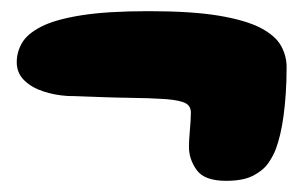

<svg xmlns="http://www.w3.org/2000/svg" viewBox="-20 -437 544 344"><path d="M385 -113Q346.5 -113 332.5 -132.2Q318.5 -151.5 318.5 -174.5Q318.5 -180 319 -187.5Q319.5 -195 320.2 -203.8Q321 -212.5 321.5 -220.8Q322 -229 322 -235.5Q322 -249.5 307.5 -254.2Q293 -259 266.5 -260Q261.5 -260.5 246 -261Q230.5 -261.5 210.2 -261.8Q190 -262 168.8 -262.8Q147.5 -263.5 129.5 -264.2Q111.5 -265 101.5 -265Q77.5 -266.5 56.8 -273.5Q36 -280.5 23 -293.5Q10 -306.5 10 -325.5Q10 -344 19.5 -360.2Q29 -376.5 53.8 -389.2Q78.5 -402 125.2 -409.5Q172 -417 246 -417Q324 -417 372.8 -408.8Q421.5 -400.5 447.8 -386.5Q474 -372.5 483.8 -354.5Q493.5 -336.5 493.5 -317Q493.5 -291.5 492 -269.5Q490.5 -247.5 488 -229.2Q485.5 -211 482 -196.2Q478.5 -181.5 474 -169.5Q470 -158.5 461 -145.2Q452 -132 434 -122.5Q416 -113 385 -113Z"/></svg>

Font: Gluten ExtraBold
Style: Regular
Weight: 800
Designer: Tyler Finck
Foundry: Etcetera Type Company
Version: Version 1.300